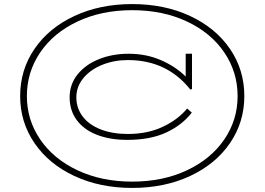

<svg xmlns="http://www.w3.org/2000/svg" viewBox="-20 -705 1300 943"><path d="M1180 -233Q1180 -105 1109.5 -2Q1039 101 913.5 159.5Q788 218 629 218Q471 218 345.5 159.5Q220 101 149.5 -2Q79 -105 79 -233Q79 -362 149.5 -465Q220 -568 345.5 -626.5Q471 -685 629 -685Q788 -685 913.5 -626.5Q1039 -568 1109.5 -465Q1180 -362 1180 -233ZM1147 -233Q1147 -351 1081.5 -447.5Q1016 -544 898 -599.5Q780 -655 629 -655Q479 -655 361 -599.5Q243 -544 177.5 -447.5Q112 -351 112 -233Q112 -116 177.5 -20Q243 76 361 131.5Q479 187 629 187Q780 187 898 131.5Q1016 76 1081.5 -20Q1147 -116 1147 -233ZM892 -441H923V-268L915 -265Q800 -410 608 -410Q541 -410 483 -387Q425 -364 390 -322Q355 -280 355 -227Q355 -174 386 -133Q417 -92 474.5 -69.5Q532 -47 608 -47Q705 -47 780 -82.5Q855 -118 899 -172L922 -152Q875 -91 797 -54.5Q719 -18 605 -18Q521 -18 457 -42.5Q393 -67 357.5 -114.5Q322 -162 322 -227Q322 -291 361 -339.5Q400 -388 466 -414.5Q532 -441 612 -441Q698 -441 770.5 -409.5Q843 -378 892 -329Z"/></svg>

Font: BioRhyme Expanded ExtraLight
Style: Regular
Weight: 275
Width: 7
Designer: Aoife Mooney
Foundry: Aoife Mooney Type
Version: Version 1.001